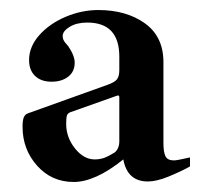

<svg xmlns="http://www.w3.org/2000/svg" viewBox="-20 -735 419 383"><path d="M359 -421V-403Q339 -392 315.5 -382.5Q292 -373 275 -373Q234 -373 226 -417Q170 -372 127 -372Q83 -372 54 -404.5Q25 -437 25 -482Q25 -495 27.5 -501Q30 -507 36 -509L195 -566Q209 -571 213.5 -577Q218 -583 218 -595V-622Q218 -690 154 -690Q133 -690 119 -681.5Q105 -673 105 -663Q105 -656 110 -650Q115 -644 116 -643Q129 -624 129 -610Q129 -592 116 -582Q103 -572 83 -572Q62 -572 50 -583.5Q38 -595 38 -615Q38 -642 58.5 -665Q79 -688 111 -701.5Q143 -715 176 -715Q232 -715 269 -688.5Q306 -662 306 -611V-450Q306 -432 310 -423.5Q314 -415 327 -415Q333 -415 359 -421ZM218 -541Q218 -546 213 -544L120 -511Q115 -509 113.5 -504.5Q112 -500 112 -488Q112 -461 129.5 -439Q147 -417 169 -417Q179 -417 187.5 -420Q196 -423 209 -431Q218 -439 218 -453Z"/></svg>

Font: Ibarra Real Nova
Style: Bold
Weight: 700
Designer: Jose Maria Ribagorda & Octavio Pardo
Foundry: Jose Maria Ribagorda
Version: Version 1.014